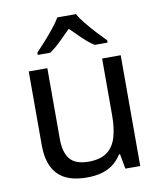

<svg xmlns="http://www.w3.org/2000/svg" viewBox="-86 -835 772 915"><g transform="rotate(-10 300.0 -378.0)"><path d="M261 10Q166 10 120.5 -37.5Q75 -85 75 -179V-536H165V-193Q165 -129 191.5 -96Q218 -63 283 -63Q339 -63 371 -86.5Q403 -110 416.5 -154Q430 -198 430 -260V-536H520V0H448L435 -72H430Q411 -42 386 -24Q361 -6 330 2Q299 10 261 10ZM131 -617Q150 -637 173.5 -663Q197 -689 219 -716.5Q241 -744 254 -766H344Q356 -744 378.5 -716.5Q401 -689 425.5 -662.5Q450 -636 469 -617V-606H407Q381 -622 353 -649Q325 -676 298 -703Q271 -676 244 -649.5Q217 -623 191 -606H131Z"/></g></svg>

Font: Noto Sans Mono
Style: Regular
Weight: 400
Designer: Monotype Design Team
Foundry: Monotype Imaging Inc.
Version: Version 2.014